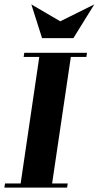

<svg xmlns="http://www.w3.org/2000/svg" viewBox="-20 -856 450 876"><path d="M0 0 2.9 -19H74.2L159.2 -596.2H87.9L90.8 -615.2H377L374 -596.2H303.2L217.8 -19H289.1L286.1 0ZM123 -835.9 254.9 -758.8 410.2 -835.9 314.9 -682.1H171.9Z"/></svg>

Font: Hjet
Style: Italic
Weight: 400
Designer: T. Christopher White
Version: Version 1.2